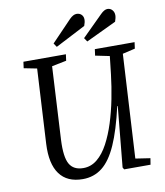

<svg xmlns="http://www.w3.org/2000/svg" viewBox="-99 -1009 950 1104"><g transform="rotate(-10 375.5 -457.0)"><path d="M612 -50 698 -37 692 0H538L531 -12L565 -365H562Q531 -229 494 -145.5Q457 -62 408.5 -24Q360 14 295 14Q204 14 160 -46Q116 -106 122 -222L146 -658L70 -673L75 -710H323L318 -673L233 -656L210 -230Q205 -130 228.5 -89Q252 -48 309 -48Q354 -48 390 -77.5Q426 -107 453.5 -158.5Q481 -210 501.5 -274.5Q522 -339 536 -410Q550 -481 558 -550L570 -656L487 -673L492 -710H724L719 -673L646 -656ZM382 -906Q404 -928 423 -928Q441 -928 452 -917Q463 -906 463 -888Q463 -880 461 -871.5Q459 -863 455 -852L279 -761L264 -783ZM563 -903Q585 -925 603 -925Q620 -925 631 -912.5Q642 -900 642 -882Q642 -867 634 -845L457 -761L442 -783Z"/></g></svg>

Font: Literata 36pt
Style: Italic
Weight: 400
Italic angle: -2°
Designer: Latin by Veronika Burian and Jose Scaglione. Greek by Irene Vlachou. Cyrillic by Vera Evstafieva
Foundry: TypeTogether
Version: Version 3.002